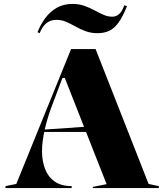

<svg xmlns="http://www.w3.org/2000/svg" viewBox="-20 -958 837 978"><path d="M8 0V-10L63 -21L342 -708H467L737 -21L789 -10V0H453V-6L523 -20L310 -561H298L251 -436Q223 -365 208.5 -301Q194 -237 194 -188Q194 -138 209.5 -97.5Q225 -57 258.5 -33.5Q292 -10 345 -10V0ZM177 -286V-296L424 -313V-286ZM476 -789Q444 -789 416.5 -799Q389 -809 364.5 -823Q340 -837 316.5 -847Q293 -857 268 -857Q238 -857 217 -840.5Q196 -824 182 -789L171 -794Q186 -832 210 -865Q234 -898 268.5 -918Q303 -938 350 -938Q382 -938 409 -928.5Q436 -919 460 -906Q484 -893 506.5 -883Q529 -873 551 -873Q573 -873 588 -887.5Q603 -902 613 -931L627 -927Q606 -874 584.5 -844Q563 -814 537.5 -801.5Q512 -789 476 -789Z"/></svg>

Font: Kalnia Thin SemiBold
Style: Regular
Weight: 600
Version: Version 1.105